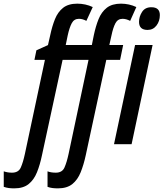

<svg xmlns="http://www.w3.org/2000/svg" viewBox="-141 -785 890 1045"><path d="M-63.5 240.2Q-79.1 240.2 -92.8 238.5Q-106.4 236.8 -120.6 231.9V147.5Q-100.1 154.8 -75.7 154.8Q-40.5 154.8 -28.1 127.2Q-15.6 99.6 -5.4 52.2L103.5 -459H46.4L57.1 -511.2L120.1 -539.6L132.3 -593.3Q142.6 -642.1 158.2 -680.9Q173.8 -719.7 202.4 -742.4Q231 -765.1 279.8 -765.1Q301.3 -765.1 322.8 -760.5Q344.2 -755.9 363.8 -746.6L329.1 -671.4Q308.6 -682.6 288.6 -682.6Q262.2 -682.6 249.5 -658.7Q236.8 -634.8 227.5 -592.3L216.8 -540H358.9L369.6 -593.3Q379.9 -642.1 395.5 -680.9Q411.1 -719.7 439.9 -742.4Q468.8 -765.1 517.6 -765.1Q539.1 -765.1 560.3 -760.5Q581.5 -755.9 601.1 -746.6L567.4 -671.4Q545.4 -682.6 526.4 -682.6Q500 -682.6 487.3 -658.7Q474.6 -634.8 465.8 -592.3L454.1 -540H529.3L512.7 -459H437.5L325.7 60.1Q314.5 111.8 298.1 152.6Q281.7 193.4 252.7 216.8Q223.6 240.2 173.8 240.2Q158.7 240.2 144.8 238.5Q130.9 236.8 117.7 231.9V147.5Q136.2 154.8 162.6 154.8Q197.3 154.8 209.7 127.2Q222.2 99.6 232.4 52.2L340.8 -459H199.7L87.4 60.1Q76.7 111.8 60.3 152.6Q43.9 193.4 14.9 216.8Q-14.2 240.2 -63.5 240.2ZM662.1 -622.1Q615.7 -622.1 615.7 -666Q615.7 -694.3 632.1 -720Q648.4 -745.6 682.6 -745.6Q729 -745.6 729 -703.1Q729 -669.9 710.7 -646Q692.4 -622.1 662.1 -622.1ZM479.5 0 594.2 -540H689.5L575.2 0Z"/></svg>

Font: Open Sans Condensed SemiBold
Style: Italic
Weight: 600
Width: 3
Italic angle: -12°
Designer: Monotype Design Team
Foundry: Monotype Imaging Inc.
Version: Version 3.000; ttfautohint (v1.8.4)